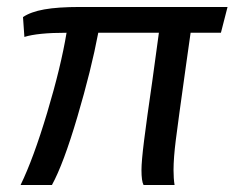

<svg xmlns="http://www.w3.org/2000/svg" viewBox="-20 -531 673 551"><path d="M527 -437 514 -345Q491 -181 484.5 -129Q478 -77 478 -43Q478 -18 481 0H392Q386 -11 386 -43Q386 -68 393.5 -128Q401 -188 417 -298L436 -437H262Q242 -331 202 -195.5Q162 -60 129 0H39Q76 -76 115.5 -208Q155 -340 171 -437Q88 -437 50 -425L46 -482Q68 -497 107 -504Q146 -511 210 -511H633L614 -437Z"/></svg>

Font: Chivo
Style: Italic
Weight: 400
Italic angle: -8.05°
Designer: Hector Gatti
Foundry: Omnibus-Type
Version: Version 1.007